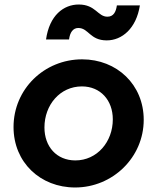

<svg xmlns="http://www.w3.org/2000/svg" viewBox="-20 -819 696 851"><path d="M313 12C479 12 617 -121 617 -288C617 -444 498 -556 344 -556C176 -556 40 -424 40 -256C40 -99 159 12 313 12ZM177 -254C177 -354 246 -436 343 -436C425 -436 480 -375 480 -290C480 -190 410 -108 314 -108C231 -108 177 -169 177 -254ZM184 -644H286C290 -676 304 -695 327 -695C373 -695 378 -640 453 -640C521 -640 584 -693 600 -795H498C494 -766 483 -745 456 -745C413 -745 404 -799 329 -799C262 -799 199 -751 184 -644Z"/></svg>

Font: Mluvka Bold
Style: Italic
Weight: 700
Italic angle: -8°
Designer: Modified by Jiří Krblich, Original typeface by Gumpita Rahayu
Foundry: Gumpita Rahayu & Jiří Krblich
Version: Version 2.000;Glyphs 3.1.1 (3134)